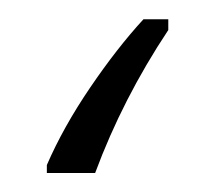

<svg xmlns="http://www.w3.org/2000/svg" viewBox="-20 40 224 200"><path d="M155.3 71.3Q107.9 142.6 79.1 220.2H28.8V211.9Q45.9 172.4 74 131.1Q102.1 89.8 129.4 60.1H155.3Z"/></svg>

Font: Open Sans Condensed Light
Style: Regular
Weight: 300
Width: 3
Designer: Monotype Design Team
Foundry: Monotype Imaging Inc.
Version: Version 3.003; ttfautohint (v1.8.4)